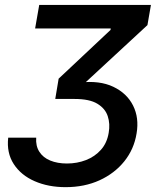

<svg xmlns="http://www.w3.org/2000/svg" viewBox="-20 -566 668 777"><path d="M245.6 191.4Q175.3 191.4 120.1 167.2Q64.9 143.1 35.6 97.9Q6.3 52.7 13.2 -8.8H126.5Q124 24.4 139.2 48.1Q154.3 71.8 183.3 83.7Q212.4 95.7 251 95.7Q292 95.7 327.9 81.8Q363.8 67.9 388.4 40.3Q413.1 12.7 419.9 -28.8Q426.3 -64.9 416 -95.9Q405.8 -127 374 -146.2Q342.3 -165.5 282.2 -165.5H203.6L217.3 -247.6L427.2 -444.8L428.2 -450.7H122.1L138.7 -545.9H590.8L576.7 -464.4L303.2 -211.4L302.2 -231.9Q383.3 -241.2 438.5 -214.8Q493.7 -188.5 518.6 -138.7Q543.5 -88.9 532.7 -25.9Q522.5 37.6 483.2 86.7Q443.8 135.7 382.8 163.6Q321.8 191.4 245.6 191.4Z"/></svg>

Font: Inter Medium
Style: Italic
Weight: 500
Italic angle: -9.3988°
Designer: Rasmus Andersson
Foundry: rsms
Version: Version 4.001;git-66647c0bb